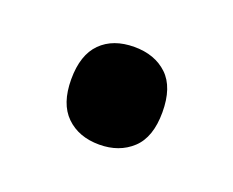

<svg xmlns="http://www.w3.org/2000/svg" viewBox="-44 -205 341 281"><g transform="rotate(20 126.5 -65.0)"><path d="M56 -65Q56 -103 75 -122Q94 -141 127 -141Q159 -141 178.5 -122.5Q198 -104 198 -65Q198 -26 178 -7.5Q158 11 127 11Q95 11 75.5 -8Q56 -27 56 -65Z"/></g></svg>

Font: Noto Sans Hebrew Condensed SemiBold
Style: Regular
Weight: 600
Width: 3
Designer: Monotype Design Team
Foundry: Monotype Imaging Inc.
Version: Version 2.004; ttfautohint (v1.8.4.7-5d5b)